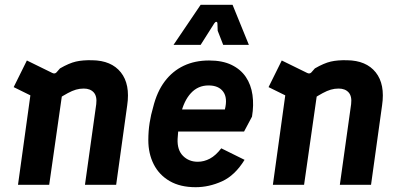

<svg xmlns="http://www.w3.org/2000/svg" viewBox="-20 -770 1667 800"><path d="M55 0 117 -448 173 -340 37 -407 92 -518 198 -466Q208 -461 215 -468L230 -485Q268 -507 296.5 -513.5Q325 -520 364 -519Q444 -518 483.5 -468.5Q523 -419 510 -331L464 0H334L381 -336Q385 -369 370.5 -385Q356 -401 329 -401Q312 -401 296.5 -396.5Q281 -392 262.5 -382Q244 -372 219 -356L241 -392L185 0Z M795 10Q731 10 687 -15.5Q643 -41 620.5 -85.5Q598 -130 598 -186Q598 -224 603.5 -258.5Q609 -293 618 -323Q634 -388 666.5 -431Q699 -474 745.5 -496Q792 -518 851 -518Q907 -518 945 -499.5Q983 -481 1004.5 -449Q1026 -417 1032 -374.5Q1038 -332 1030 -284L997 -222H697L709 -314H917Q929 -362 910 -388Q891 -414 849 -414Q805 -414 775.5 -382Q746 -350 733 -293Q729 -272 725.5 -248Q722 -224 720 -191Q718 -145 742.5 -120.5Q767 -96 804 -96Q830 -96 854.5 -109Q879 -122 902 -152L999 -104Q959 -39 905 -14.5Q851 10 795 10ZM703 -583 816 -750H949L1017 -583H910L887 -642L886 -671Q886 -678 882 -679Q878 -680 873 -673L816 -583Z M1117 0 1179 -448 1235 -340 1099 -407 1154 -518 1260 -466Q1270 -461 1277 -468L1292 -485Q1330 -507 1358.5 -513.5Q1387 -520 1426 -519Q1506 -518 1545.5 -468.5Q1585 -419 1572 -331L1526 0H1396L1443 -336Q1447 -369 1432.5 -385Q1418 -401 1391 -401Q1374 -401 1358.5 -396.5Q1343 -392 1324.5 -382Q1306 -372 1281 -356L1303 -392L1247 0Z"/></svg>

Font: Finlandica SemiBold
Style: Italic
Weight: 600
Italic angle: -8°
Designer: Niklas Ekholm, Juho Hiilivirta, Jaakko Suomalainen
Foundry: Helsinki Type Studio
Version: Version 1.063